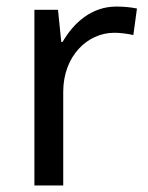

<svg xmlns="http://www.w3.org/2000/svg" viewBox="-20 -566 453 586"><path d="M335 -546C260 -546 205 -497 171 -438H167L157 -536H85V0H173V-286C173 -394 246 -466 329 -466C347 -466 370 -463 387 -459L398 -540C380 -544 355 -546 335 -546Z"/></svg>

Font: Noto Sans Runic
Style: Regular
Weight: 400
Designer: Monotype Design Team
Foundry: Monotype Imaging Inc.
Version: Version 2.002